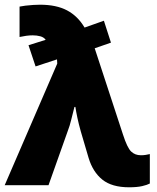

<svg xmlns="http://www.w3.org/2000/svg" viewBox="-20 -786 665 815"><path d="M0 0 223 -516 222 -534 131 -504 101 -594 174 -617Q166 -628 151 -632Q136 -636 119 -636Q105 -636 91 -634Q77 -632 63 -629V-758Q72 -760 88 -762Q104 -764 121 -765Q138 -766 150 -766Q219 -766 264.5 -742Q310 -718 339 -669L421 -698L451 -605L382 -581L502 -215Q520 -159 536.5 -143Q553 -127 578 -127Q589 -127 598.5 -128.5Q608 -130 616 -132V-7Q605 -1 583.5 4Q562 9 528 9Q455 9 414.5 -23.5Q374 -56 356 -116L323 -228Q314 -260 308.5 -286Q303 -312 300 -332H296Q289 -306 282.5 -278.5Q276 -251 268 -231L186 0Z"/></svg>

Font: Noto Sans Disp ExtBd
Style: Regular
Weight: 800
Designer: Monotype Design Team
Foundry: Monotype Imaging Inc.
Version: Version 2.000;GOOG;noto-source:20170915:90ef993387c0; ttfaut